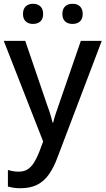

<svg xmlns="http://www.w3.org/2000/svg" viewBox="-20 -758 560 1019"><path d="M0 -541H114L229 -204Q236 -185 242 -167.5Q248 -150 252 -134.5Q256 -119 259 -107H262Q267 -128 274.5 -151Q282 -174 292 -202L409 -541H520L286 75Q266 130 240 167Q214 204 177.5 222.5Q141 241 88 241Q68 241 52 238.5Q36 236 22 232V144Q35 148 48.5 150.5Q62 153 79 153Q108 153 127 140.5Q146 128 160.5 105Q175 82 188 49L209 -7ZM102 -684Q102 -710 116.5 -724Q131 -738 155 -738Q180 -738 194.5 -724Q209 -710 209 -684Q209 -658 194.5 -644.5Q180 -631 155 -631Q131 -631 116.5 -644.5Q102 -658 102 -684ZM311 -684Q311 -710 325.5 -724Q340 -738 365 -738Q390 -738 404.5 -724Q419 -710 419 -684Q419 -658 404.5 -644.5Q390 -631 365 -631Q340 -631 325.5 -644.5Q311 -658 311 -684Z"/></svg>

Font: Noto Sans Hebrew Thin Medium
Style: Regular
Weight: 500
Version: Version 3.001